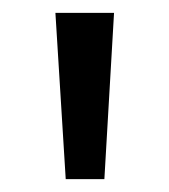

<svg xmlns="http://www.w3.org/2000/svg" viewBox="-20 -734 262 298"><path d="M66 -714H157L142 -456H82Z"/></svg>

Font: Noto Sans Thai Looped UI Narrow
Style: Regular
Weight: 400
Width: 4
Designer: Cadson Demak Team
Foundry: Cadson Demak Co., Ltd.
Version: Version 1.000